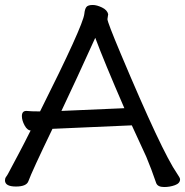

<svg xmlns="http://www.w3.org/2000/svg" viewBox="-27 -737 744 772"><path d="M220 -291 473 -302Q391 -491 356 -585Q278 -413 220 -291ZM633 15Q607 15 601 -1Q582 -57 561 -107L503 -233L184 -219Q101 -47 87 -8Q79 13 37 13Q-7 13 -7 -12Q-7 -20 -2.5 -26Q2 -32 6 -39.5Q10 -47 19.5 -65Q29 -83 48.5 -119.5Q68 -156 96 -212H99Q83 -212 72 -232.5Q61 -253 61 -270Q61 -291 79 -291Q98 -289 134 -289Q307 -634 312 -681Q314 -701 320.5 -709Q327 -717 346 -717Q362 -717 383 -707Q404 -697 408 -680L405 -660Q405 -648 458 -522Q624 -127 685 -39Q697 -22 697 -16Q697 0 676.5 7.5Q656 15 633 15Z"/></svg>

Font: LXGW WenKai Lite
Style: Bold
Weight: 700
Designer: LXGW / Fontworks Inc.
Foundry: LXGW / Fontworks Inc.
Version: Version 1.330;April 28, 2024